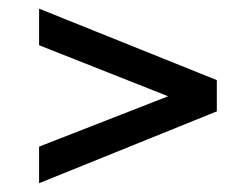

<svg xmlns="http://www.w3.org/2000/svg" viewBox="-20 -496 555 441"><path d="M69.8 -159.2 366.2 -274.9 69.8 -392.1V-476.1L478 -312V-240.2L69.8 -75.2Z"/></svg>

Font: D-DIN Exp
Style: DINExp-Italic
Weight: 400
Width: 7
Italic angle: -12°
Designer: Charles Nix
Foundry: Datto Inc.
Version: Version 1.00